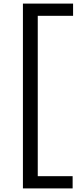

<svg xmlns="http://www.w3.org/2000/svg" viewBox="-20 -828 426 1068"><path d="M107.5 220V-808H386.5V-740H190V152H384V220Z"/></svg>

Font: Encode Sans Expanded
Style: Regular
Weight: 400
Width: 7
Designer: Multiple Designers
Foundry: Impallari Type
Version: Version 3.000; ttfautohint (v1.8.3) -l 8 -r 50 -G 200 -x 14 